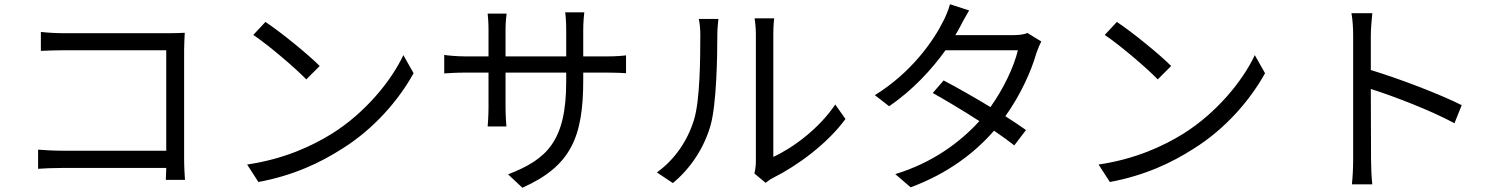

<svg xmlns="http://www.w3.org/2000/svg" viewBox="-20 -836 7040 902"><path d="M849 9C848 -7 845 -52 845 -88V-604C845 -628 847 -659 848 -682C828 -681 798 -680 774 -680H281C249 -680 205 -682 172 -686V-597C196 -598 245 -600 282 -600H761V-128H270C228 -128 185 -131 159 -133V-43C186 -45 231 -47 272 -47H761C760 -23 760 -2 759 9Z M1227 -733 1170 -672C1244 -622 1369 -515 1419 -463L1482 -526C1426 -582 1298 -686 1227 -733ZM1141 -63 1194 19C1361 -12 1487 -73 1587 -137C1738 -231 1854 -367 1923 -492L1875 -577C1817 -454 1695 -306 1541 -209C1446 -150 1316 -89 1141 -63Z M2720 -571V-696C2720 -735 2724 -768 2725 -778H2635C2637 -768 2640 -735 2640 -696V-571H2355V-699C2355 -734 2359 -762 2360 -772H2271C2272 -762 2275 -731 2275 -699V-571H2168C2125 -571 2076 -576 2067 -578V-491C2079 -492 2124 -495 2168 -495H2275V-333C2275 -295 2272 -252 2271 -242H2359C2358 -252 2355 -296 2355 -333V-495H2640V-453C2640 -173 2549 -87 2367 -17L2434 46C2663 -56 2720 -193 2720 -460V-495H2830C2874 -495 2911 -493 2921 -492V-576C2908 -574 2874 -571 2830 -571Z M3141 24C3225 -45 3289 -143 3319 -250C3346 -350 3350 -564 3350 -675C3350 -705 3354 -735 3355 -747H3263C3267 -726 3270 -704 3270 -674C3270 -563 3269 -364 3240 -272C3210 -175 3150 -86 3066 -26ZM3577 23C3587 15 3596 8 3611 0C3727 -58 3866 -160 3952 -277L3904 -345C3828 -232 3705 -141 3613 -99V-676C3613 -714 3616 -742 3617 -750H3525C3526 -742 3531 -714 3531 -676V-77C3531 -57 3528 -37 3524 -21Z M4807 -681C4790 -674 4768 -671 4741 -671H4468C4476 -684 4483 -696 4489 -708C4499 -727 4517 -761 4533 -787L4443 -816C4436 -790 4421 -754 4411 -736C4366 -645 4262 -495 4090 -389L4157 -337C4269 -413 4358 -511 4422 -600H4762C4743 -521 4694 -418 4633 -333C4555 -380 4471 -428 4413 -458L4362 -399C4418 -368 4502 -318 4581 -267C4490 -167 4360 -71 4186 -18L4258 44C4434 -21 4560 -119 4650 -222C4688 -196 4721 -172 4745 -153L4800 -225C4775 -243 4741 -266 4703 -290C4773 -388 4824 -499 4849 -587C4855 -603 4864 -627 4872 -641Z M5227 -733 5170 -672C5244 -622 5369 -515 5419 -463L5482 -526C5426 -582 5298 -686 5227 -733ZM5141 -63 5194 19C5361 -12 5487 -73 5587 -137C5738 -231 5854 -367 5923 -492L5875 -577C5817 -454 5695 -306 5541 -209C5446 -150 5316 -89 5141 -63Z M6847 -342C6741 -395 6552 -467 6420 -507V-670C6420 -700 6424 -743 6427 -774H6329C6335 -743 6337 -698 6337 -670V-88C6337 -51 6335 -2 6331 30H6427C6423 -3 6421 -56 6421 -88L6420 -418C6531 -383 6704 -316 6813 -257Z"/></svg>

Font: Noto Sans CJK KR Regular
Style: Regular
Weight: 400
Designer: Ryoko NISHIZUKA (kana & ideographs); Paul D. Hunt (Latin, Greek & Cyrillic); Wenlong ZHANG (bopomofo); Sandoll Communica
Foundry: Adobe Systems Incorporated
Version: Version 1.004;PS 1.004;hotconv 1.0.82;makeotf.lib2.5.63406